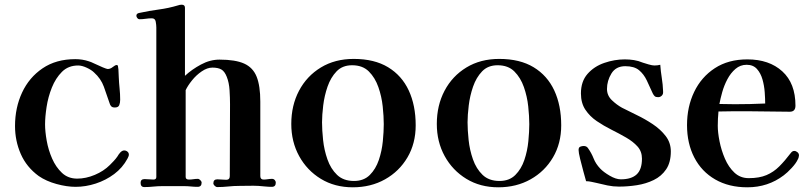

<svg xmlns="http://www.w3.org/2000/svg" viewBox="-20 -792 3447 818"><path d="M529 -133Q529 -129 527 -124.5Q525 -120 523 -116Q502 -77 466.5 -50.5Q431 -24 388 -10Q345 4 302 4Q265 4 221 -8Q177 -20 145 -42Q93 -80 68.5 -136Q44 -192 44 -255Q44 -333 74 -397.5Q104 -462 161.5 -501Q219 -540 301 -540Q331 -540 358 -531Q366 -529 383.5 -520.5Q401 -512 418 -505Q435 -498 439 -498Q450 -498 460.5 -506.5Q471 -515 477 -515Q483 -515 483 -507Q485 -497 485 -485.5Q485 -474 486 -463Q487 -439 489.5 -415Q492 -391 492 -367Q492 -354 488 -344Q484 -334 469 -334Q459 -334 454 -339Q449 -344 447 -352Q435 -388 422.5 -422.5Q410 -457 381 -483Q370 -494 349.5 -503.5Q329 -513 313 -513Q271 -513 244 -486Q217 -459 201 -419Q185 -379 178.5 -336.5Q172 -294 172 -262Q172 -232 179 -192.5Q186 -153 202 -116.5Q218 -80 244 -55.5Q270 -31 309 -31Q346 -31 384 -47Q422 -63 448 -89Q456 -97 464.5 -106Q473 -115 480 -125Q483 -130 486 -134.5Q489 -139 493 -143Q501 -151 509 -151Q517 -151 523 -146Q529 -141 529 -133Z M1155 -14Q1155 4 1138 4Q1124 4 1109.5 2.5Q1095 1 1081 0Q1061 -1 1040.5 -0.5Q1020 0 1000 0Q976 0 952.5 2.5Q929 5 906 5Q900 5 894.5 -0.5Q889 -6 889 -11Q889 -28 906 -28Q916 -28 925 -27Q934 -26 944 -26Q959 -26 959 -42Q959 -119 959.5 -195.5Q960 -272 960 -348Q960 -375 958 -407.5Q956 -440 946 -465Q937 -488 923 -496Q909 -504 885 -504Q863 -504 839.5 -488Q816 -472 798 -449.5Q780 -427 771 -408V-38Q771 -27 785 -27Q795 -27 804 -28.5Q813 -30 823 -30Q828 -30 833.5 -24.5Q839 -19 839 -14Q839 4 822 4Q808 4 793.5 2.5Q779 1 765 1Q755 1 745 1Q735 1 724 1H671Q652 1 633 3Q614 5 595 5Q579 5 579 -13Q579 -29 596 -29Q606 -29 615 -28Q624 -27 634 -27Q646 -27 646 -38V-675Q646 -685 643.5 -699.5Q641 -714 627 -714Q614 -714 600.5 -712Q587 -710 574 -710Q569 -710 565 -715Q561 -720 561 -725Q561 -735 574 -737Q615 -746 656.5 -751.5Q698 -757 738 -769Q746 -772 754 -772Q768 -772 768 -759V-469Q797 -496 836 -517Q875 -538 915 -538Q983 -538 1020.5 -521Q1058 -504 1073.5 -465Q1089 -426 1089 -359V-42Q1089 -27 1103 -27Q1112 -27 1121 -28.5Q1130 -30 1139 -30Q1146 -30 1150.5 -25Q1155 -20 1155 -14Z M1615 -263Q1615 -296 1610.5 -338.5Q1606 -381 1592 -421Q1578 -461 1551.5 -487.5Q1525 -514 1480 -514Q1439 -514 1414 -488Q1389 -462 1375.5 -423Q1362 -384 1357 -342.5Q1352 -301 1352 -271Q1352 -238 1356.5 -195.5Q1361 -153 1375 -113Q1389 -73 1416 -47Q1443 -21 1488 -21Q1530 -21 1555.5 -46.5Q1581 -72 1594 -110.5Q1607 -149 1611 -190.5Q1615 -232 1615 -263ZM1751 -258Q1751 -181 1716 -121.5Q1681 -62 1620.5 -28Q1560 6 1483 6Q1406 6 1347 -30Q1288 -66 1254.5 -127Q1221 -188 1221 -264Q1221 -343 1254 -405.5Q1287 -468 1347 -504.5Q1407 -541 1487 -541Q1575 -541 1633.5 -505.5Q1692 -470 1721.5 -406.5Q1751 -343 1751 -258Z M2235 -263Q2235 -296 2230.5 -338.5Q2226 -381 2212 -421Q2198 -461 2171.5 -487.5Q2145 -514 2100 -514Q2059 -514 2034 -488Q2009 -462 1995.5 -423Q1982 -384 1977 -342.5Q1972 -301 1972 -271Q1972 -238 1976.5 -195.5Q1981 -153 1995 -113Q2009 -73 2036 -47Q2063 -21 2108 -21Q2150 -21 2175.5 -46.5Q2201 -72 2214 -110.5Q2227 -149 2231 -190.5Q2235 -232 2235 -263ZM2371 -258Q2371 -181 2336 -121.5Q2301 -62 2240.5 -28Q2180 6 2103 6Q2026 6 1967 -30Q1908 -66 1874.5 -127Q1841 -188 1841 -264Q1841 -343 1874 -405.5Q1907 -468 1967 -504.5Q2027 -541 2107 -541Q2195 -541 2253.5 -505.5Q2312 -470 2341.5 -406.5Q2371 -343 2371 -258Z M2838 -147Q2838 -100 2818 -70.5Q2798 -41 2765 -25Q2732 -9 2693.5 -3Q2655 3 2617 3Q2592 3 2568 -2Q2544 -7 2520 -13Q2510 -15 2499 -17.5Q2488 -20 2477 -20Q2473 -34 2465.5 -61.5Q2458 -89 2451.5 -115.5Q2445 -142 2445 -153Q2445 -164 2452 -167Q2459 -170 2467 -170Q2479 -170 2485 -161Q2500 -140 2509 -117Q2518 -94 2537 -74Q2551 -59 2577.5 -43.5Q2604 -28 2625 -28Q2670 -28 2692.5 -49Q2715 -70 2715 -116Q2715 -147 2696 -168Q2677 -189 2647.5 -206Q2618 -223 2585 -239.5Q2552 -256 2522.5 -276Q2493 -296 2474 -324.5Q2455 -353 2455 -394Q2455 -445 2483 -477Q2511 -509 2554.5 -524Q2598 -539 2642 -539Q2662 -539 2681 -536Q2700 -533 2719 -525Q2728 -522 2743.5 -517.5Q2759 -513 2768 -513Q2781 -513 2793 -516Q2795 -488 2799.5 -460Q2804 -432 2805 -404V-401Q2806 -391 2799.5 -384.5Q2793 -378 2784 -378Q2774 -378 2769.5 -382Q2765 -386 2761 -394Q2748 -423 2735.5 -449.5Q2723 -476 2702.5 -493Q2682 -510 2644 -510Q2604 -510 2585 -479Q2566 -448 2566 -413Q2566 -385 2587 -365Q2608 -345 2630 -333Q2657 -319 2692.5 -302Q2728 -285 2761 -263Q2794 -241 2816 -212.5Q2838 -184 2838 -147Z M3240 -351Q3240 -371 3238 -399Q3236 -427 3228.5 -453.5Q3221 -480 3205 -498Q3189 -516 3161 -516Q3134 -516 3113.5 -498.5Q3093 -481 3079 -454.5Q3065 -428 3057 -399.5Q3049 -371 3045 -349Q3062 -349 3078.5 -348.5Q3095 -348 3111 -348Q3176 -348 3240 -351ZM3384 -130Q3384 -127 3382.5 -121.5Q3381 -116 3379 -113Q3372 -97 3353 -76.5Q3334 -56 3319 -45Q3252 6 3164 6Q3085 6 3027 -27.5Q2969 -61 2938 -121Q2907 -181 2907 -259Q2907 -337 2937.5 -400.5Q2968 -464 3025.5 -501.5Q3083 -539 3164 -539Q3257 -539 3313 -488Q3369 -437 3369 -342Q3369 -316 3345 -316Q3301 -316 3257 -317Q3213 -318 3169 -318Q3137 -318 3105 -318Q3073 -318 3041 -317Q3038 -287 3038 -256Q3038 -228 3045.5 -190Q3053 -152 3068.5 -116Q3084 -80 3109 -56.5Q3134 -33 3170 -33Q3215 -33 3245.5 -46Q3276 -59 3300 -83Q3324 -107 3349 -140Q3352 -144 3355.5 -146.5Q3359 -149 3364 -149Q3371 -149 3377.5 -143.5Q3384 -138 3384 -130Z"/></svg>

Font: Kaisei HarunoUmi
Style: Bold
Weight: 700
Designer: Font-Kai, 金井和夫
Foundry: KAZUO KANAI
Version: Version 5.003